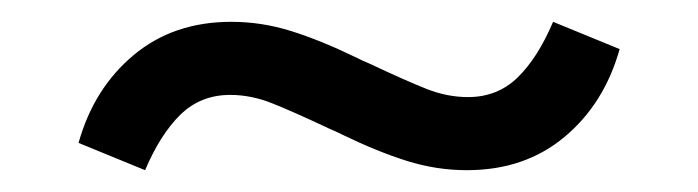

<svg xmlns="http://www.w3.org/2000/svg" viewBox="-20 -393 640 176"><path d="M295 -269Q287 -273 282 -275Q248 -291 229 -298.5Q210 -306 191 -306Q164 -306 145.5 -288Q127 -270 113 -237L52 -262Q66 -312 102.5 -342.5Q139 -373 192 -373Q220 -373 247 -364.5Q274 -356 305 -341Q313 -337 318 -335Q352 -319 371 -311.5Q390 -304 409 -304Q436 -304 454.5 -322Q473 -340 487 -373L548 -348Q534 -298 497.5 -267.5Q461 -237 408 -237Q380 -237 353 -245.5Q326 -254 295 -269Z"/></svg>

Font: iA Writer Duo V
Style: Regular
Weight: 400
Designer: Mike Abbink, Paul van der Laan, Pieter van Rosmalen, Oliver Reichenstein
Foundry: Information Architects Inc.
Version: Version 2.000